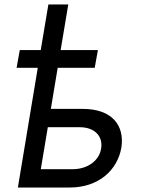

<svg xmlns="http://www.w3.org/2000/svg" viewBox="-20 -836 627 856"><path d="M416.5 -612.9H250.4L284.4 -816.1H195.7L161.6 -612.9H68.2L54 -533.7H148.4L59.7 0H290.8C420.1 0 503.6 -77.8 521 -177.2C536.6 -277.7 478.7 -350.5 349.4 -350.5H206.7L237.2 -533.7H402.3ZM161.9 -81.7 193.2 -268.8H335.9C400.2 -268.8 440.3 -230.1 430.8 -173.3C422.2 -119 369.7 -81.7 304 -81.7Z"/></svg>

Font: Margiela Sans Text
Style: Italic
Weight: 400
Italic angle: -9.39999°
Designer: Stefan Endress, Andreas Faust
Version: Version 1.100;FEAKit 1.0